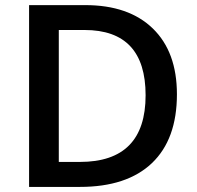

<svg xmlns="http://www.w3.org/2000/svg" viewBox="-20 -734 774 754"><path d="M674.8 -363.8Q674.8 -187 576.7 -93.5Q478.5 0 293.9 0H94.2V-713.9H314.9Q485.4 -713.9 580.1 -622.1Q674.8 -530.3 674.8 -363.8ZM551.8 -359.9Q551.8 -616.2 312 -616.2H210.9V-98.1H293.9Q551.8 -98.1 551.8 -359.9Z"/></svg>

Font: f2_52653          
Style: Regular
Weight: 600
Foundry: Ascender Corporation
Version: Version 1.10